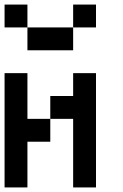

<svg xmlns="http://www.w3.org/2000/svg" viewBox="-20 -920 540 840"><path d="M0 -100V-600H100V-400H200V-300H100V-100ZM0 -800V-900H100V-800ZM200 -400V-500H300V-600H400V-100H300V-400ZM400 -900V-800H300V-900ZM100 -700V-800H300V-700Z"/></svg>

Font: GalmuriMono9 Regular
Style: Regular
Weight: 400
Designer: Lee Minseo (quiple)
Version: Version 2.399;hotconv 1.1.1;makeotfexe 2.6.0 DEVELOPMENT